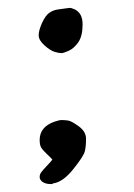

<svg xmlns="http://www.w3.org/2000/svg" viewBox="-20 -418 340 487"><path d="M88.1 43.5C93.2 47 99.8 48.8 107.9 48.8H113.3V47.4C130.2 45.7 147.6 33.8 165.5 11.5C183.4 -10.8 193.4 -26.2 195.3 -34.7C197.3 -43.1 198.2 -53.5 198.2 -65.9C198.2 -78.3 192 -88.9 179.4 -97.9C166.9 -106.9 158 -111.7 152.8 -112.3C147.6 -113 142.6 -113.4 137.7 -113.5C132.8 -113.7 126.3 -112.3 118.2 -109.4C93.1 -100.6 80.6 -85.1 80.6 -63C80.6 -54.9 81.8 -48.6 84.2 -44.2C86.7 -39.8 91.6 -34.2 98.9 -27.3C106.2 -20.5 110.8 -15.8 112.8 -13.2C110.8 -10.3 106.3 -5 99.1 2.4C92 9.9 87.1 15.5 84.5 19C81.9 22.6 80.6 26.7 80.6 31.2C80.6 35.8 83.1 39.9 88.1 43.5ZM168.9 -394.5C163.1 -397.1 158.8 -398.3 156 -397.9C153.2 -397.6 149.6 -397.1 145 -396.5C140.5 -395.8 134.4 -395 127 -394C119.5 -393.1 112.4 -390.4 105.7 -386C99 -381.6 92.8 -373 86.9 -360.4C81.1 -347.7 78.1 -337.1 78.1 -328.6C78.1 -320.1 83.1 -311.5 93 -302.7C102.9 -293.9 111.6 -288.5 118.9 -286.4C126.2 -284.3 131.8 -283.2 135.5 -283.2C139.2 -283.2 145.6 -285.2 154.5 -289.3C163.5 -293.4 171.5 -300.6 178.7 -311C185.9 -321.5 189.5 -336.4 189.5 -356C189.5 -375.5 182.6 -388.3 168.9 -394.5Z"/></svg>

Font: Drukaatie burti
Style: Regular
Weight: 400
Version: Version 0.14.4